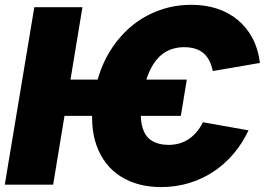

<svg xmlns="http://www.w3.org/2000/svg" viewBox="-23 -757 1086 787"><path d="M742.7 -430.7 718.3 -282.2H205.6L230 -430.7ZM1042.5 -499 849.1 -465.8Q844.2 -490.7 834.5 -509.3Q824.7 -527.8 810.1 -539.8Q795.4 -551.8 776.1 -557.6Q756.8 -563.5 732.9 -563.5Q690.9 -564 656.7 -544.7Q622.6 -525.4 598.1 -481.2Q573.7 -437 561 -362.3Q548.8 -287.6 558.6 -244.1Q568.4 -200.7 596.4 -182.1Q624.5 -163.6 666.5 -163.1Q689.5 -163.1 709.7 -168.5Q730 -173.8 747.8 -185.1Q765.6 -196.3 781 -213.9Q796.4 -231.4 809.1 -255.9L995.6 -222.7Q970.2 -168.5 933.3 -125.5Q896.5 -82.5 850.1 -52.2Q803.7 -22 750.2 -6.1Q696.8 9.8 637.2 9.8Q541 9.8 472.2 -33.4Q403.3 -76.7 373 -159.9Q342.8 -243.2 361.8 -362.3Q381.8 -481.9 439.7 -565.7Q497.6 -649.4 581.1 -693.4Q664.6 -737.3 761.2 -737.3Q817.9 -737.3 865.7 -721.9Q913.6 -706.5 950.7 -676Q987.8 -645.5 1011.5 -601.3Q1035.2 -557.1 1042.5 -499ZM314.9 -727.5 194.8 0H-3.4L117.7 -727.5Z"/></svg>

Font: Inter 24pt Black
Style: Italic
Weight: 900
Italic angle: -9.3988°
Designer: Rasmus Andersson
Foundry: rsms
Version: Version 4.001;git-66647c0bb